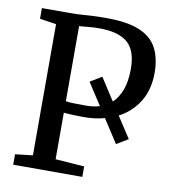

<svg xmlns="http://www.w3.org/2000/svg" viewBox="-83 -823 807 896"><g transform="rotate(10 320.0 -375.0)"><path d="M122.5 -59V-680.5L44.5 -692.5V-743H177Q207.5 -743 230.5 -744.8Q253.5 -746.5 280.8 -748Q308 -749.5 350 -749.5Q451.5 -749.5 509.2 -724.2Q567 -699 591 -651.2Q615 -603.5 615 -536Q615 -457 580 -400Q545 -343 484.5 -311.5L550 -211L495 -178L423.5 -288.5Q378 -276 325.5 -276Q307.5 -276 287 -276.8Q266.5 -277.5 250.5 -278.2Q234.5 -279 230 -280V-59.5L367 -49.5V0H39.5V-49.5ZM230 -334.5Q242.5 -332 267.2 -331.2Q292 -330.5 326 -330.5Q361.5 -330.5 390.5 -339.5L323 -443.5L378 -476.5L446 -371Q471.5 -394.5 487 -434.5Q502.5 -474.5 502.5 -535Q502.5 -623 459 -659.8Q415.5 -696.5 326.5 -696.5Q293 -696.5 270.5 -693.8Q248 -691 230 -690.5Z"/></g></svg>

Font: Merriweather
Style: Regular
Weight: 400
Designer: Eben Sorkin
Foundry: Eben Sorkin
Version: Version 2.100; ttfautohint (v1.7.19-72a1) -l 8 -r 50 -G 200 